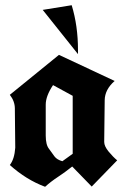

<svg xmlns="http://www.w3.org/2000/svg" viewBox="-20 -738 490 744"><path d="M18.1 -370.6 208.5 -525.4 424.3 -424.3Q386.2 -391.1 385.7 -349.6L383.8 -188Q383.8 -171.4 401.1 -150.4Q418.5 -129.4 434.1 -116.7L335.4 -15.1L259.8 -92.8Q232.4 -70.8 204.6 -52.5Q176.8 -34.2 154.8 -14.2Q81.5 -41.5 18.1 -98.6Q36.1 -121.6 39.1 -165.5L37.6 -313Q37.6 -314.9 37.6 -316.9Q37.6 -345.7 18.1 -370.6ZM185.5 -408.2Q157.2 -365.7 157.2 -332.5V-212.9Q157.2 -176.3 170.4 -160.6Q181.6 -144.5 191.2 -131.8Q200.7 -119.1 221.7 -113.3L261.7 -142.1V-366.7ZM257.8 -717.8Q282.2 -637.7 282.2 -544.4Q282.2 -536.1 282.2 -528.3L145.5 -699.7Z"/></svg>

Font: UnifrakturCook
Style: Bold
Weight: 700
Designer: j. 'mach' wust
Version: Version 2011-09-01